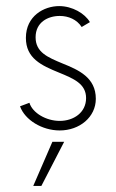

<svg xmlns="http://www.w3.org/2000/svg" viewBox="-20 -425 384 637"><path d="M178.2 7.8C244.1 7.8 297.9 -36.6 297.9 -97.2C297.9 -168 240.7 -192.9 187.5 -214.4C138.2 -234.9 98.1 -251.5 98.1 -301.3C98.1 -351.1 138.7 -372.1 178.2 -372.1C207 -372.1 234.9 -360.4 251 -335.4L278.3 -351.6C261.7 -380.4 219.7 -404.8 176.3 -404.8C126 -404.8 65.9 -372.1 65.9 -299.3C65.9 -231.4 117.2 -208 175.8 -184.1C224.6 -164.1 265.6 -147 265.6 -99.6C265.6 -51.3 224.1 -23.9 178.2 -23.9C132.8 -23.9 87.9 -50.3 77.6 -84L46.4 -72.3C62.5 -27.3 119.1 7.8 178.2 7.8ZM90.3 191.9H117.2L192.9 45.4H153.8Z"/></svg>

Font: Now ExtraLight
Style: Regular
Weight: 200
Designer: Alfredo Marco Pradil
Foundry: Alfredo Marco Pradil
Version: Version 1.200;hotconv 1.0.109;makeotfexe 2.5.65596